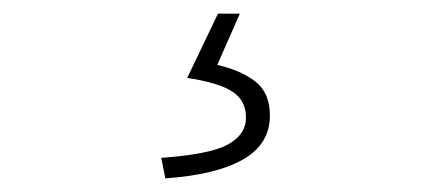

<svg xmlns="http://www.w3.org/2000/svg" viewBox="-20 -22 626 281"><path d="M222 239 216 209Q287 204 313.5 189.5Q340 175 340 150Q340 125 320 112Q300 99 254 92L299 -2H331L298 73Q333 81 354 97.5Q375 114 375 147Q375 189 335.5 211.5Q296 234 222 239Z"/></svg>

Font: Noto Sans TC Thin Thin
Style: Regular
Weight: 250
Version: Version 2.004-H2;hotconv 1.0.118;makeotfexe 2.5.65603